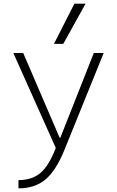

<svg xmlns="http://www.w3.org/2000/svg" viewBox="-20 -810 640 1050"><path d="M81 175Q155 175 201.5 135.5Q248 96 285 -1L53 -520H107L306 -57H310L493 -520H547L331 13Q285 125 227.5 172.5Q170 220 81 220ZM326 -570H275L387 -790H448Z"/></svg>

Font: M PLUS Code Latin 60 Light
Style: Regular
Weight: 300
Width: 7
Monospace: yes
Designer: Coji Morishita
Foundry: UNDERFOREST DESIGN
Version: Version 1.005; ttfautohint (v1.8.3)